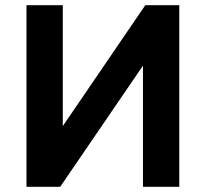

<svg xmlns="http://www.w3.org/2000/svg" viewBox="-20 -720 792 740"><path d="M82 -700H222V-234L540 -700H671V0H531V-467L212 0H82Z"/></svg>

Font: Moderustic SemiBold
Style: Regular
Weight: 600
Designer: Tural Alisoy
Foundry: TAFT Foundry
Version: Version 2.120